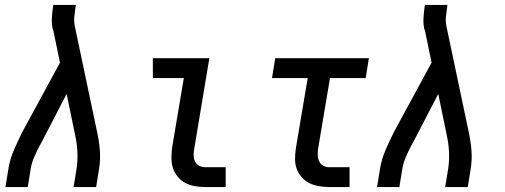

<svg xmlns="http://www.w3.org/2000/svg" viewBox="-20 -755 2040 775"><path d="M2 0 14 -74Q20 -112 36 -149Q52 -186 70 -222L222 -502L195 -633Q194 -635 193 -637Q192 -639 192 -641Q188 -662 189.5 -684Q191 -706 194 -728L195 -735H286L285 -728Q282 -708 280 -688Q278 -668 282 -649L372 -222Q380 -186 383 -149Q386 -112 380 -74L368 0H277L289 -74Q294 -107 292.5 -140.5Q291 -174 284 -206L249 -376L150 -185Q148 -181 145.5 -177Q143 -173 142 -170L141 -169Q129 -146 118.5 -122Q108 -98 104 -74L92 0Z M810 0Q788 0 767 -3.5Q746 -7 728 -16.5Q710 -26 697 -42Q684 -58 678 -77Q672 -96 672 -118Q672 -140 675 -161L722 -440H597V-520H825L763 -148Q761 -135 762 -122.5Q763 -110 769 -100Q775 -90 786 -85Q797 -80 810 -80H891V0Z M1310 0Q1289 0 1268 -3.5Q1247 -7 1229.5 -15.5Q1212 -24 1198.5 -39Q1185 -54 1178 -72.5Q1171 -91 1171 -112Q1171 -133 1174 -155L1222 -440H1078L1091 -520H1469L1456 -440H1312L1264 -155Q1262 -141 1262.5 -128Q1263 -115 1268.5 -103.5Q1274 -92 1285 -86Q1296 -80 1310 -80H1391V0Z M1502 0 1514 -74Q1520 -112 1536 -149Q1552 -186 1570 -222L1722 -502L1695 -633Q1694 -635 1693 -637Q1692 -639 1692 -641Q1688 -662 1689.5 -684Q1691 -706 1694 -728L1695 -735H1786L1785 -728Q1782 -708 1780 -688Q1778 -668 1782 -649L1872 -222Q1880 -186 1883 -149Q1886 -112 1880 -74L1868 0H1777L1789 -74Q1794 -107 1792.5 -140.5Q1791 -174 1784 -206L1749 -376L1650 -185Q1648 -181 1645.5 -177Q1643 -173 1642 -170L1641 -169Q1629 -146 1618.5 -122Q1608 -98 1604 -74L1592 0Z"/></svg>

Font: Iosevka Curly Slab Medium
Style: Italic
Weight: 500
Italic angle: -9°
Monospace: yes
Designer: Belleve Invis
Foundry: Belleve Invis
Version: Version 22.1.2; ttfautohint (v1.8.4)